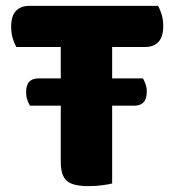

<svg xmlns="http://www.w3.org/2000/svg" viewBox="-20 -626 596 654"><path d="M36 -466Q29 -477 23.5 -495Q18 -513 18 -534Q18 -572 34.5 -589Q51 -606 79 -606H518Q525 -595 530.5 -577Q536 -559 536 -538Q536 -500 519.5 -483Q503 -466 475 -466H362V-359H467Q471 -352 475.5 -340Q480 -328 480 -314Q480 -289 469 -277.5Q458 -266 438 -266H362V-1Q351 2 328 5Q305 8 281 8Q228 8 207.5 -10Q187 -28 187 -75V-266H82Q77 -274 73 -286Q69 -298 69 -312Q69 -337 80 -348Q91 -359 111 -359H187V-466H36Z"/></svg>

Font: Baloo Paaji 2 ExtraBold
Style: Regular
Weight: 800
Designer: Shuchita Grover, Noopur Datye and Ek Type
Foundry: Ek Type
Version: Version 1.640;hotconv 1.0.111;makeotfexe 2.5.65597; ttfautoh